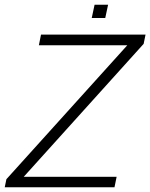

<svg xmlns="http://www.w3.org/2000/svg" viewBox="-22 -790 634 810"><path d="M365 -714 377 -770H434L422 -714ZM-2 0 5 -34 515 -599H142L151 -644H592L584 -605L78 -44H470L461 0Z"/></svg>

Font: Kanit ExtraLight
Style: Italic
Weight: 275
Italic angle: -12°
Designer: Katatrad Team
Foundry: CadsonDemak
Version: Version 2.000; ttfautohint (v1.8.3)